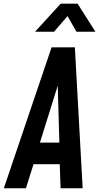

<svg xmlns="http://www.w3.org/2000/svg" viewBox="-40 -1002 528 1022"><path d="M-19.5 0 234.5 -750H358.5L400 0H282.5L278 -128H138.5L98 0ZM172.5 -243H276L266 -593H282ZM146.5 -833 283 -982.5H373L468 -833H367L319.5 -916.5L247.5 -833Z"/></svg>

Font: Mohave Light SemiBold
Style: Italic
Weight: 600
Italic angle: -8°
Version: Version 2.003